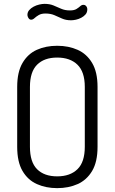

<svg xmlns="http://www.w3.org/2000/svg" viewBox="-20 -968 593 994"><path d="M276 6Q218 6 171 -15Q124 -36 96.5 -83Q69 -130 69 -208V-518Q69 -595 96.5 -642Q124 -689 170.5 -710Q217 -731 276 -731Q335 -731 382 -710Q429 -689 457 -642Q485 -595 485 -518V-208Q485 -130 457 -83Q429 -36 382 -15Q335 6 276 6ZM276 -55Q343 -55 381 -92Q419 -129 419 -208V-518Q419 -596 381 -633Q343 -670 276 -670Q209 -670 172 -633Q135 -596 135 -518V-208Q135 -129 172 -92Q209 -55 276 -55ZM348 -863Q321 -863 301 -872Q281 -881 261.5 -889.5Q242 -898 215 -898Q194 -898 180.5 -890Q167 -882 158.5 -874Q150 -866 141 -866Q135 -866 131 -870Q127 -874 124.5 -880Q122 -886 122 -891Q122 -905 131 -915.5Q140 -926 154 -933.5Q168 -941 183.5 -944.5Q199 -948 210 -948Q237 -948 256.5 -940Q276 -932 296 -923Q316 -914 342 -914Q364 -914 376 -921.5Q388 -929 395.5 -936Q403 -943 412 -943Q419 -943 423.5 -939Q428 -935 430 -930Q432 -925 432 -920Q432 -904 423 -893.5Q414 -883 400.5 -876Q387 -869 373 -866Q359 -863 348 -863Z"/></svg>

Font: Dosis
Style: Regular
Weight: 400
Designer: EdgarTolentino, PabloImpallari, IginoMarini
Foundry: EdgarTolentino, PabloImpallari, IginoMarini
Version: Version 3.001; ttfautohint (v1.8.2)